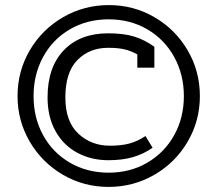

<svg xmlns="http://www.w3.org/2000/svg" viewBox="-20 -720 855 755"><path d="M49 -342Q49 -440 97 -522Q145 -604 227.5 -652Q310 -700 408 -700Q506 -700 588 -652Q670 -604 718 -522Q766 -440 766 -342Q766 -245 718 -163Q670 -81 587.5 -33Q505 15 407 15Q309 15 227 -33Q145 -81 97 -163Q49 -245 49 -342ZM703 -342Q703 -427 665 -496Q627 -565 559.5 -604.5Q492 -644 407 -644Q322 -644 254.5 -604.5Q187 -565 149.5 -496Q112 -427 112 -342Q112 -257 149.5 -188.5Q187 -120 254.5 -80.5Q322 -41 407 -41Q492 -41 559.5 -80.5Q627 -120 665 -188.5Q703 -257 703 -342ZM167 -337Q167 -456 231 -522.5Q295 -589 405 -589Q467 -589 508.5 -576Q550 -563 587 -536V-454H520V-506Q495 -520 469.5 -526Q444 -532 405 -532Q332 -532 284.5 -484Q237 -436 237 -337Q237 -242 288 -194.5Q339 -147 412 -147Q458 -147 490 -156Q522 -165 552 -185L580 -139Q544 -114 502.5 -102Q461 -90 406 -90Q339 -90 284.5 -119Q230 -148 198.5 -204Q167 -260 167 -337Z"/></svg>

Font: Pridi Light
Style: Regular
Weight: 300
Designer: Katatrad Team
Foundry: CadsonDemak
Version: Version 1.003